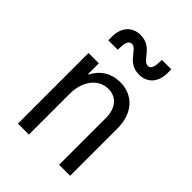

<svg xmlns="http://www.w3.org/2000/svg" viewBox="-229 -923 1038 1038"><g transform="rotate(45 290.0 -404.0)"><path d="M97 0H181V-312C181 -410 235 -479 311 -479C373 -479 412 -432 412 -358V0H496V-365C496 -476 430 -550 330 -550C262 -550 209 -516 180 -458H176V-540H97ZM124 -664H196L197 -685C198 -723 209 -741 228 -741C270 -741 280 -650 372 -650C436 -650 476 -695 476 -767V-794H404L403 -773C402 -735 392 -717 373 -717C330 -717 320 -808 228 -808C164 -808 124 -763 124 -691Z"/></g></svg>

Font: CommitMono-dimboump
Style: Regular
Weight: 400
Monospace: yes
Designer: Eigil Nikolajsen
Foundry: Eigil Nikolajsen
Version: Version 1.143